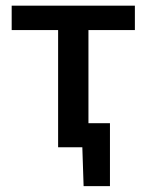

<svg xmlns="http://www.w3.org/2000/svg" viewBox="-20 -517 514 674"><path d="M184 0V-411.5H21V-497H453.5V-411.5H290.5V-84.5H366V136.5H273.5L269 0Z"/></svg>

Font: Heraclito Medium
Style: Regular
Weight: 500
Designer: Kostas Bartsokas (font) & Cristiano Sobral (main changes)
Foundry: Kostas Bartsokas (font) & Cristiano Sobral (main changes)
Version: Version 1.00;July 8, 2020;FontCreator 13.0.0.2655 64-bit